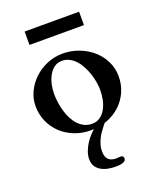

<svg xmlns="http://www.w3.org/2000/svg" viewBox="-164 -753 913 1111"><g transform="rotate(-20 292.0 -197.5)"><path d="M36.6 -228Q36.6 -273.9 56.9 -315.9Q77.1 -357.9 111.3 -390.1Q145.5 -422.4 190.9 -441.4Q236.3 -460.4 286.6 -460.4Q339.4 -460.4 386.7 -442.4Q434.1 -424.3 470 -392.8Q505.9 -361.3 526.9 -318.6Q547.9 -275.9 547.9 -226.1Q547.9 -175.3 528.6 -131.6Q509.3 -87.9 475.1 -55.7Q440.9 -23.4 393.8 -5.1Q346.7 13.2 291 13.2Q235.8 13.2 189.2 -5.6Q142.6 -24.4 108.6 -56.9Q74.7 -89.4 55.7 -133.3Q36.6 -177.2 36.6 -228ZM161.6 -258.8Q161.6 -232.4 165.5 -204.3Q169.4 -176.3 177.2 -149.7Q185.1 -123 197 -99.6Q209 -76.2 225.6 -58.3Q242.2 -40.5 263.2 -30.3Q284.2 -20 310.5 -20Q339.4 -20 360.1 -34.9Q380.9 -49.8 394.3 -73.7Q407.7 -97.7 414.1 -127.4Q420.4 -157.2 420.4 -187Q420.4 -210.9 416 -237.5Q411.6 -264.2 402.8 -290.3Q394 -316.4 381.3 -340.3Q368.7 -364.3 351.8 -382.6Q335 -400.9 314.2 -411.6Q293.5 -422.4 269 -422.4Q241.7 -422.4 221.4 -407.5Q201.2 -392.6 188 -368.9Q174.8 -345.2 168.2 -316.2Q161.6 -287.1 161.6 -258.8ZM379.4 0Q378.4 0.5 373 7.6Q367.7 14.6 360.8 23.7Q354 32.7 347.7 41.3Q341.3 49.8 339.4 53.2Q328.6 71.3 322.5 86.2Q316.4 101.1 313.2 113Q310.1 125 309.3 134.5Q308.6 144 308.6 150.9Q308.6 216.3 372.6 216.3Q377.9 216.3 385.7 215.3Q393.6 214.4 401.9 214.4Q408.7 214.4 413.1 219.5Q417.5 224.6 417.5 231Q417.5 240.7 411.4 246.3Q405.3 252 395.8 254.9Q386.2 257.8 375 258.8Q363.8 259.8 353.5 259.8Q333 259.8 310.1 255.9Q287.1 252 267.8 241.7Q248.5 231.4 235.8 213.4Q223.1 195.3 223.1 167Q223.1 143.6 232.2 119.4Q241.2 95.2 255.6 73Q270 50.8 288.1 32Q306.2 13.2 324.7 0ZM125 -655.3H460.4V-572.8H125Z"/></g></svg>

Font: Cardo
Style: Bold
Weight: 700
Designer: David J. Perry
Foundry: David J. Perry
Version: Version 1.0011